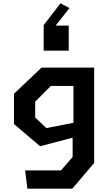

<svg xmlns="http://www.w3.org/2000/svg" viewBox="-20 -934 660 1154"><path d="M144.5 200H414.5L546 45.5V-527.5H229.5L64 -370.5V-188.5L221 -55L416.5 -106.5V9.5L346.5 90H131ZM393 -780H314.5L397.5 -885.5L343.5 -914L242.5 -783V-629.5H393ZM191.5 -228V-323L286 -417.5H421.5V-196L258.5 -164Z"/></svg>

Font: Monaspace Krypton SemiBold
Style: Regular
Weight: 600
Designer: Riley Cran & the Lettermatic Team
Foundry: Lettermatic
Version: Version 1.200 (Monaspace Krypton)